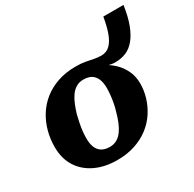

<svg xmlns="http://www.w3.org/2000/svg" viewBox="-159 -882 1075 1064"><g transform="rotate(-30 379.0 -350.0)"><path d="M231 -318Q225 -293 220 -268.5Q215 -244 212.5 -220.5Q210 -197 210 -175Q210 -142 219.5 -118.5Q229 -95 249 -82.5Q269 -70 301 -70Q326 -70 346 -81.5Q366 -93 381 -114Q396 -135 407 -162Q418 -189 426 -219Q434 -244 438.5 -268.5Q443 -293 445.5 -317Q448 -341 448 -362Q448 -395 438.5 -418.5Q429 -442 409.5 -454.5Q390 -467 357 -467Q332 -467 312 -455.5Q292 -444 277 -423Q262 -402 251 -375Q240 -348 231 -318ZM485 -481 525 -476 519 -454 498 -479Q532 -462 559.5 -435Q587 -408 604 -372Q621 -336 621 -290Q621 -247 608 -203.5Q595 -160 569.5 -120.5Q544 -81 505.5 -51Q467 -21 415.5 -3.5Q364 14 300 14Q221 14 161 -14.5Q101 -43 67.5 -95.5Q34 -148 34 -222Q34 -273 47 -321.5Q60 -370 86 -411.5Q112 -453 150.5 -484Q189 -515 241 -533Q293 -551 358 -551Q393 -551 419.5 -546Q446 -541 468 -536.5Q490 -532 512 -532Q546 -532 568.5 -554.5Q591 -577 605.5 -618Q620 -659 629 -714H758Q748 -644 729.5 -595.5Q711 -547 686 -517Q661 -487 629.5 -474Q598 -461 559 -461Q547 -461 534 -463.5Q521 -466 509 -470.5Q497 -475 485 -481Z"/></g></svg>

Font: Roboto Serif
Style: Bold Italic
Weight: 700
Italic angle: -10°
Designer: Greg Gazdowicz
Foundry: Commercial Type
Version: Version 1.008